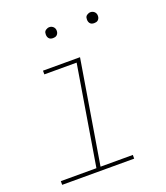

<svg xmlns="http://www.w3.org/2000/svg" viewBox="-130 -787 760 877"><g transform="rotate(-20 250.0 -348.5)"><path d="M21 0V-18H194L274 -502H117V-520H297L214 -18H371V0ZM411 -644Q405 -644 399.5 -646Q394 -648 390.5 -653Q387 -658 386 -664Q385 -670 386 -676Q386 -681 388.5 -685Q391 -689 395 -691.5Q399 -694 403 -695.5Q407 -697 412 -697Q418 -697 423.5 -694.5Q429 -692 433 -687Q437 -682 438 -676Q439 -670 438 -664Q437 -659 434.5 -655Q432 -651 428.5 -648.5Q425 -646 420.5 -645Q416 -644 411 -644ZM211 -644Q205 -644 199.5 -646Q194 -648 190.5 -653Q187 -658 186 -664Q185 -670 186 -676Q186 -681 188.5 -685Q191 -689 195 -691.5Q199 -694 203 -695.5Q207 -697 212 -697Q218 -697 223.5 -694.5Q229 -692 233 -687Q237 -682 238 -676Q239 -670 238 -664Q237 -659 234.5 -655Q232 -651 228.5 -648.5Q225 -646 220.5 -645Q216 -644 211 -644Z"/></g></svg>

Font: Iosevka SS18 Thin
Style: Italic
Weight: 100
Italic angle: -9°
Monospace: yes
Designer: Belleve Invis
Foundry: Belleve Invis
Version: Version 25.1.1; ttfautohint (v1.8.4)